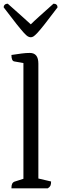

<svg xmlns="http://www.w3.org/2000/svg" viewBox="-20 -1021 335 1041"><path d="M42 0Q42 -17 46 -25Q50 -33 58 -36L118 -55L107 -41V-692L119 -677L57 -688Q42 -691 42 -723Q75 -728 98 -731Q121 -734 142 -734Q188 -734 188 -676V-43L176 -56L257 -37Q257 -22 253.5 -14.5Q250 -7 239 0ZM147 -819Q139 -819 131 -823.5Q123 -828 109 -843.5Q95 -859 69 -891.5Q43 -924 0 -981Q0 -990 6 -995.5Q12 -1001 22 -1001Q69 -959 99 -932.5Q129 -906 147 -889Q164 -906 193.5 -932.5Q223 -959 270 -1001Q281 -1001 286.5 -995.5Q292 -990 292 -981Q249 -924 223.5 -891.5Q198 -859 183.5 -843.5Q169 -828 161.5 -823.5Q154 -819 147 -819Z"/></svg>

Font: Pitagon Serif
Style: Regular
Weight: 400
Designer: Travis Tran
Foundry: Pitagon
Version: Version 1.000;gftools[0.9.26]